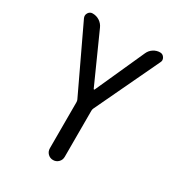

<svg xmlns="http://www.w3.org/2000/svg" viewBox="-176 -661 900 972"><g transform="rotate(30 273.5 -175.5)"><path d="M55.7 -503.9Q52.7 -510.7 52.7 -517.6Q52.7 -525.4 57.6 -533.2Q66.4 -546.9 82 -546.9Q104.5 -546.9 122.6 -535.2Q140.6 -523.4 149.4 -503.9L277.3 -218.8Q278.3 -216.8 280.3 -216.8Q282.2 -216.8 283.2 -218.8L412.1 -504.9Q420.9 -524.4 438.5 -535.6Q456.1 -546.9 476.6 -546.9Q492.2 -546.9 501 -533.2Q505.9 -525.4 505.9 -517.6Q505.9 -511.7 502.9 -505.9L325.2 -130.9Q322.3 -124 322.3 -117.2V152.3Q322.3 170.9 309.6 183.6Q296.9 196.3 278.8 196.3Q260.7 196.3 248 183.6Q235.4 170.9 235.4 152.3V-117.2Q235.4 -124 232.4 -130.9Z"/></g></svg>

Font: Gen Jyuu Gothic P Regular
Style: Regular
Weight: 400
Designer: [Source Han Sans]
Ryoko NISHIZUKA  (kana & ideographs); Paul D. Hunt (Latin, Greek & Cyrillic); Wenlong ZHANG  (bopomofo
Version: Version 1.002.20150607